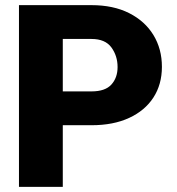

<svg xmlns="http://www.w3.org/2000/svg" viewBox="-20 -731 691 751"><path d="M337.9 -241.2H225.6V0H54.2V-710.9H337.9Q423.3 -710.9 485.1 -679.7Q546.9 -648.4 580.1 -594Q613.3 -539.6 613.3 -469.7Q613.3 -400.9 580.1 -349.6Q546.9 -298.3 485.1 -269.8Q423.3 -241.2 337.9 -241.2ZM337.9 -578.6H225.6V-373.5H337.9Q391.6 -373.5 415.8 -400.4Q439.9 -427.2 439.9 -468.8Q439.9 -512.2 415.8 -545.4Q391.6 -578.6 337.9 -578.6Z"/></svg>

Font: Vazirmatn UI FD Black
Style: Regular
Weight: 900
Designer: Saber Rastikerdar
Foundry: Saber Rastikerdar
Version: Version 33.003